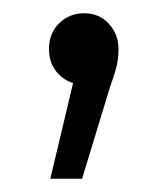

<svg xmlns="http://www.w3.org/2000/svg" viewBox="-20 -124 252 290"><path d="M56 146 100 -39 108 4Q85 4 69.5 -11Q54 -26 54 -50Q54 -74 69.5 -89Q85 -104 107 -104Q130 -104 144.5 -88Q159 -72 159 -50Q159 -42 158 -34Q157 -26 154 -16Q151 -6 146 8L104 146Z"/></svg>

Font: MOST Montserrat
Style: Regular
Weight: 400
Designer: Julieta Ulanovsky
Foundry: Julieta Ulanovsky
Version: Version 8.000;March 11, 2024;FontCreator 15.0.0.2926 64-bit